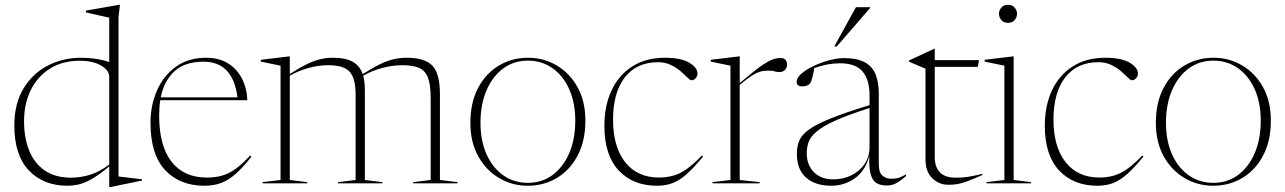

<svg xmlns="http://www.w3.org/2000/svg" viewBox="-20 -762 5341 798"><path d="M570 -11.5 438.5 15.5H434V-70.5Q391 -34.5 360 -17.2Q329 0 305.2 5Q281.5 10 261 10Q160 10 99.8 -53.8Q39.5 -117.5 39.5 -240.5Q39.5 -330 77 -393Q114.5 -456 177.8 -489Q241 -522 318.5 -522Q347.5 -522 378 -517.5Q408.5 -513 434 -504V-688.5L337 -710.5V-718L474.5 -742H478.5L472.5 -691.5V-28.5L570 -17ZM434 -443Q434 -469.5 400.2 -489.5Q366.5 -509.5 311 -509.5Q240 -509.5 188.2 -477.2Q136.5 -445 108.2 -388.2Q80 -331.5 80 -258Q80 -189.5 101.2 -136.5Q122.5 -83.5 166 -53.5Q209.5 -23.5 276 -23.5Q312.5 -23.5 352.2 -35Q392 -46.5 434 -78Z M836.5 -522Q890.5 -522 928 -498.5Q965.5 -475 985.8 -435.2Q1006 -395.5 1008 -345.5H646Q641.5 -316 641.5 -282Q641.5 -155.5 693 -89.8Q744.5 -24 839.5 -24Q874.5 -24 902.8 -32Q931 -40 959 -60Q987 -80 1019.5 -115.5L1025 -111Q989.5 -65.5 959.2 -39Q929 -12.5 898.2 -1.2Q867.5 10 830 10Q727 10 666.2 -55.2Q605.5 -120.5 605.5 -251.5Q605.5 -324.5 632.5 -386Q659.5 -447.5 711.2 -484.8Q763 -522 836.5 -522ZM826.5 -505.5Q748 -505.5 705 -465.8Q662 -426 648 -357.5H967Q948 -505.5 826.5 -505.5Z M1496.5 -386V-14L1569.5 -5V0H1385V-5L1458 -14V-368.5Q1458 -435.5 1433.8 -463.2Q1409.5 -491 1344 -491Q1303.5 -491 1260 -478.8Q1216.5 -466.5 1184.5 -447V-14L1257 -5V0H1071.5V-5L1146 -14V-489L1064 -506V-513.5L1180.5 -527.5H1184.5V-454.5Q1226.5 -481.5 1256.8 -496Q1287 -510.5 1312.2 -516.2Q1337.5 -522 1363.5 -522Q1416.5 -522 1446 -505.2Q1475.5 -488.5 1487.5 -454Q1530 -481 1560.8 -495.8Q1591.5 -510.5 1617.5 -516.2Q1643.5 -522 1670.5 -522Q1746 -522 1777.2 -489Q1808.5 -456 1808.5 -370V-14L1881.5 -5V0H1697V-5L1770 -14V-353.5Q1770 -409.5 1758.8 -439Q1747.5 -468.5 1721.8 -479.8Q1696 -491 1652 -491Q1611 -491 1566.8 -479Q1522.5 -467 1489.5 -447Q1496.5 -422 1496.5 -386Z M2173 10Q2109.5 10 2055.2 -21.5Q2001 -53 1968 -111.8Q1935 -170.5 1935 -251.5Q1935 -335.5 1966.8 -396Q1998.5 -456.5 2053 -489.2Q2107.5 -522 2175 -522Q2239 -522 2293 -490.5Q2347 -459 2380 -400.5Q2413 -342 2413 -260.5Q2413 -177 2381.2 -116.2Q2349.5 -55.5 2295.2 -22.8Q2241 10 2173 10ZM2174 -2Q2232.5 -2 2276.8 -34.8Q2321 -67.5 2346 -125.8Q2371 -184 2371 -260.5Q2371 -334.5 2346 -390.8Q2321 -447 2276.5 -478.5Q2232 -510 2174 -510Q2115.5 -510 2071.2 -477.2Q2027 -444.5 2002 -386.2Q1977 -328 1977 -251.5Q1977 -177.5 2002 -121.2Q2027 -65 2071.5 -33.5Q2116 -2 2174 -2Z M2743.5 -522Q2810.5 -522 2844.8 -501.5Q2879 -481 2879 -456.5Q2879 -445.5 2871.5 -437Q2864 -428.5 2853 -428.5Q2848 -428.5 2837 -439.8Q2826 -451 2808.8 -466Q2791.5 -481 2768 -492.2Q2744.5 -503.5 2715 -503.5Q2626 -503.5 2577 -440.5Q2528 -377.5 2528 -264.5Q2528 -152.5 2578.2 -88.2Q2628.5 -24 2720 -24Q2767.5 -24 2806.8 -43Q2846 -62 2897 -115.5L2902 -111Q2864 -65 2834.2 -38.5Q2804.5 -12 2775.5 -1Q2746.5 10 2710.5 10Q2611 10 2551.5 -53.5Q2492 -117 2492 -239Q2492 -322.5 2521.8 -386.2Q2551.5 -450 2608 -486Q2664.5 -522 2743.5 -522Z M3223.5 -521Q3251 -521 3251 -493.5Q3251 -479.5 3242.2 -471Q3233.5 -462.5 3219.5 -462.5Q3206 -462.5 3198.8 -465.5Q3191.5 -468.5 3172.5 -468.5Q3154.5 -468.5 3139 -464Q3123.5 -459.5 3104 -446.8Q3084.5 -434 3054.5 -409.5V-14L3137 -5V0H2941.5V-5L3016 -14V-489L2934 -506V-513.5L3050.5 -527.5H3054.5V-416.5Q3108 -462.5 3139.2 -484.8Q3170.5 -507 3189.2 -514Q3208 -521 3223.5 -521Z M3665.5 9Q3640.5 9 3623.8 -0.5Q3607 -10 3599.2 -36.5Q3591.5 -63 3593 -113Q3575.5 -50.5 3532 -20.2Q3488.5 10 3435 10Q3368 10 3330 -24Q3292 -58 3292 -122.5Q3292 -152.5 3301.5 -176.5Q3311 -200.5 3341.2 -222.8Q3371.5 -245 3432 -269.5Q3492.5 -294 3594 -325V-367.5Q3594 -429 3565.8 -464Q3537.5 -499 3470.5 -499Q3420 -499 3364 -479Q3360.5 -455 3355.8 -437.8Q3351 -420.5 3346.5 -415Q3336 -403 3315.5 -403Q3291 -403 3291 -422Q3291 -439 3311.5 -456.5Q3332 -474 3363.2 -488.5Q3394.5 -503 3427.8 -511.8Q3461 -520.5 3487 -520.5Q3544.5 -520.5 3576 -502.2Q3607.5 -484 3620 -450.8Q3632.5 -417.5 3632.5 -372.5V-80Q3632.5 -44 3648.2 -31.5Q3664 -19 3684 -19Q3701 -19 3713 -22.2Q3725 -25.5 3745.5 -37V-30Q3726.5 -13 3707.8 -2Q3689 9 3665.5 9ZM3333 -125.5Q3333 -76.5 3362.8 -46.5Q3392.5 -16.5 3443.5 -16.5Q3483.5 -16.5 3517.8 -33Q3552 -49.5 3573 -79.8Q3594 -110 3594 -150.5V-313Q3504.5 -284.5 3452 -260.8Q3399.5 -237 3374 -215.2Q3348.5 -193.5 3340.8 -171.8Q3333 -150 3333 -125.5ZM3447.5 -569 3537.5 -732H3596.5V-729L3458 -569Z M3865 -110Q3865 -68 3886.2 -45.8Q3907.5 -23.5 3953.5 -23.5Q3981 -23.5 4004.5 -27.2Q4028 -31 4063 -39.5V-34.5Q4022 -16.5 3998.5 -8Q3975 0.5 3958.5 3.2Q3942 6 3922 6Q3883 6 3854.8 -21.2Q3826.5 -48.5 3826.5 -100.5V-476.5L3758.5 -505.5V-511Q3782 -522 3792.5 -526.8Q3803 -531.5 3809.5 -534.5Q3816 -537.5 3827.2 -542.8Q3838.5 -548 3863 -559.5H3865V-512H4049L4044 -484H3865Z M4169.5 -667Q4152 -667 4142 -678.5Q4132 -690 4132 -704.5Q4132 -719 4142 -730.5Q4152 -742 4169.5 -742Q4187 -742 4197 -730.5Q4207 -719 4207 -704.5Q4207 -690 4197 -678.5Q4187 -667 4169.5 -667ZM4193 -527.5V-14L4265.5 -5V0H4080V-5L4154.5 -14V-489L4072.5 -506V-513.5L4189 -527.5Z M4574 -522Q4641 -522 4675.2 -501.5Q4709.5 -481 4709.5 -456.5Q4709.5 -445.5 4702 -437Q4694.5 -428.5 4683.5 -428.5Q4678.5 -428.5 4667.5 -439.8Q4656.5 -451 4639.2 -466Q4622 -481 4598.5 -492.2Q4575 -503.5 4545.5 -503.5Q4456.5 -503.5 4407.5 -440.5Q4358.5 -377.5 4358.5 -264.5Q4358.5 -152.5 4408.8 -88.2Q4459 -24 4550.5 -24Q4598 -24 4637.2 -43Q4676.5 -62 4727.5 -115.5L4732.5 -111Q4694.5 -65 4664.8 -38.5Q4635 -12 4606 -1Q4577 10 4541 10Q4441.5 10 4382 -53.5Q4322.5 -117 4322.5 -239Q4322.5 -322.5 4352.2 -386.2Q4382 -450 4438.5 -486Q4495 -522 4574 -522Z M5022 10Q4958.5 10 4904.2 -21.5Q4850 -53 4817 -111.8Q4784 -170.5 4784 -251.5Q4784 -335.5 4815.8 -396Q4847.5 -456.5 4902 -489.2Q4956.5 -522 5024 -522Q5088 -522 5142 -490.5Q5196 -459 5229 -400.5Q5262 -342 5262 -260.5Q5262 -177 5230.2 -116.2Q5198.5 -55.5 5144.2 -22.8Q5090 10 5022 10ZM5023 -2Q5081.5 -2 5125.8 -34.8Q5170 -67.5 5195 -125.8Q5220 -184 5220 -260.5Q5220 -334.5 5195 -390.8Q5170 -447 5125.5 -478.5Q5081 -510 5023 -510Q4964.5 -510 4920.2 -477.2Q4876 -444.5 4851 -386.2Q4826 -328 4826 -251.5Q4826 -177.5 4851 -121.2Q4876 -65 4920.5 -33.5Q4965 -2 5023 -2Z"/></svg>

Font: Newsreader 72pt ExtraLight
Style: Regular
Weight: 275
Designer: Hugues Gentile
Foundry: Production Type
Version: Version 1.003; ttfautohint (v1.8.3)